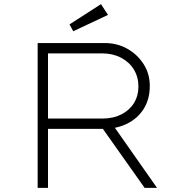

<svg xmlns="http://www.w3.org/2000/svg" viewBox="-20 -908 869 928"><path d="M162 0V-700H485Q547 -700 596 -672Q645 -644 674.5 -597.5Q704 -551 704 -493Q704 -429 675 -382.5Q646 -336 595 -310.5Q544 -285 479 -285H212V0ZM679 0 466 -301 511 -325 739 0ZM212 -335H475Q527 -335 566.5 -355Q606 -375 627.5 -410Q649 -445 649 -490Q649 -536 627 -572Q605 -608 565 -629Q525 -650 474 -650H212ZM334 -757 316 -790 468 -888 502 -836Z"/></svg>

Font: Lexend Mega ExtraLight
Style: Regular
Weight: 250
Version: Version 1.007